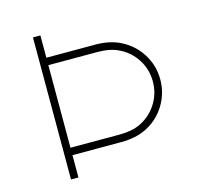

<svg xmlns="http://www.w3.org/2000/svg" viewBox="-103 -815 947 923"><g transform="rotate(-15 370.0 -353.5)"><path d="M139 0V-707H176V-596H419Q492 -596 545 -569Q606 -538 642 -480.5Q678 -423 678 -354Q678 -285 642.5 -227Q607 -169 546 -138Q493 -111 419 -111H176V0ZM176 -148H419Q483 -148 524 -168Q577 -193 609 -243Q641 -293 641 -354Q641 -414 609 -464Q577 -514 523 -539Q482 -559 419 -559H176Z"/></g></svg>

Font: M Major Mono Display
Style: Regular
Weight: 400
Designer: Emre Parlak
Foundry: Emre Parlak
Version: Version 2.000; ttfautohint (v1.8) -l 8 -r 50 -G 200 -x 14 -D